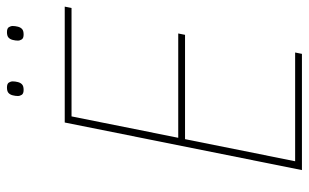

<svg xmlns="http://www.w3.org/2000/svg" viewBox="-192 -716 908 565"><g transform="rotate(-90 262.5 -434.0)"><path d="M44 0 184 -698H525L521 -678H202L139 -364H446L442 -344H135L70 -20H390L386 0ZM280 -819Q269 -819 265.5 -824.5Q262 -830 262 -836Q262 -843 264 -851Q266 -859 271 -863.5Q276 -868 287 -868Q298 -868 301.5 -862.5Q305 -857 305 -851Q305 -844 303 -836Q301 -828 296 -823.5Q291 -819 280 -819ZM443 -819Q432 -819 428.5 -824.5Q425 -830 425 -836Q425 -843 427 -851Q429 -859 434 -863.5Q439 -868 450 -868Q461 -868 464.5 -862.5Q468 -857 468 -851Q468 -844 466 -836Q464 -828 459 -823.5Q454 -819 443 -819Z"/></g></svg>

Font: IBM Plex Sans Condensed Thin
Style: Italic
Weight: 100
Width: 3
Italic angle: -11°
Designer: Mike Abbink, Paul van der Laan, Pieter van Rosmalen
Foundry: Bold Monday
Version: Version 1.3